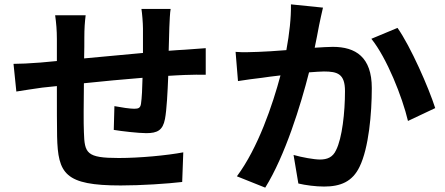

<svg xmlns="http://www.w3.org/2000/svg" viewBox="-20 -822 2040 881"><path d="M629 -781C632 -763 636 -716 636 -691V-579C546 -571 450 -562 366 -554C367 -593 367 -626 367 -649C367 -691 369 -719 373 -752H233C238 -717 241 -683 241 -642V-542L166 -535C116 -531 70 -529 42 -529L55 -402C81 -406 143 -416 174 -420L241 -427C241 -334 241 -238 242 -196C246 -25 277 29 534 29C628 29 749 21 816 13L821 -123C747 -109 622 -97 525 -97C376 -97 368 -119 365 -216C363 -258 364 -349 365 -440C450 -449 547 -458 634 -465C633 -418 631 -373 627 -346C624 -327 616 -323 596 -323C576 -323 536 -329 505 -335L502 -226C537 -220 616 -211 651 -211C702 -211 727 -224 737 -276C745 -318 749 -399 752 -474C781 -476 807 -477 828 -478C855 -479 907 -480 924 -479V-601C895 -599 856 -596 829 -594C806 -593 781 -591 754 -589C755 -622 756 -657 757 -696C758 -723 760 -766 763 -781Z M1315 -802C1316 -740 1308 -668 1294 -592C1244 -588 1197 -585 1166 -584C1130 -583 1097 -581 1061 -584L1072 -450C1103 -455 1154 -462 1182 -465C1201 -468 1232 -472 1267 -476C1231 -341 1164 -143 1067 -13L1197 39C1288 -107 1360 -340 1398 -490C1426 -492 1450 -494 1466 -494C1529 -494 1563 -483 1563 -404C1563 -306 1550 -188 1522 -133C1507 -100 1481 -90 1448 -90C1422 -90 1365 -100 1327 -111L1349 20C1382 28 1429 34 1467 34C1542 34 1597 12 1630 -57C1672 -143 1686 -301 1686 -418C1686 -560 1612 -607 1507 -607C1487 -607 1457 -605 1424 -603C1431 -639 1439 -675 1444 -705C1449 -730 1456 -761 1462 -787ZM1684 -644C1755 -556 1826 -377 1852 -267L1977 -326C1947 -420 1864 -609 1804 -694Z"/></svg>

Font: Noto Sans CJK KR Bold
Style: Regular
Weight: 700
Designer: Ryoko NISHIZUKA (kana & ideographs); Paul D. Hunt (Latin, Greek & Cyrillic); Wenlong ZHANG (bopomofo); Sandoll Communica
Foundry: Adobe Systems Incorporated
Version: Version 1.004;PS 1.004;hotconv 1.0.82;makeotf.lib2.5.63406